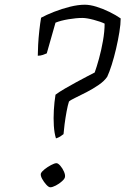

<svg xmlns="http://www.w3.org/2000/svg" viewBox="-20 -793 531 813"><path d="M217 -207Q210 -229 208 -260.5Q206 -292 208 -326.5Q210 -361 215 -392Q231 -404 255 -418Q279 -432 304 -445.5Q329 -459 350 -470Q371 -481 381 -486Q389 -508 399 -544Q409 -580 416 -620Q423 -660 423 -693Q407 -701 377 -709Q347 -717 329 -717Q303 -717 270 -711.5Q237 -706 215 -697L178 -567Q172 -564 161.5 -560.5Q151 -557 140 -557Q140 -574 141.5 -603Q143 -632 146.5 -663.5Q150 -695 154 -718Q176 -730 209 -743Q242 -756 276.5 -764.5Q311 -773 339 -773Q361 -773 388.5 -764.5Q416 -756 443.5 -742.5Q471 -729 491 -715Q491 -691 485.5 -657Q480 -623 471.5 -586.5Q463 -550 453 -518.5Q443 -487 434 -468Q422 -450 398 -433.5Q374 -417 347 -403Q320 -389 299 -379Q278 -369 272 -363Q267 -348 262 -321Q257 -294 253.5 -267Q250 -240 249 -225Q243 -220 235 -215Q227 -210 217 -207ZM193 0Q186 0 176 -11Q166 -22 158.5 -35.5Q151 -49 153 -58Q156 -66 168.5 -76Q181 -86 196 -94Q211 -102 219 -102Q226 -102 235.5 -91Q245 -80 251 -66Q257 -52 255 -43Q254 -36 242.5 -25.5Q231 -15 216.5 -7.5Q202 0 193 0Z"/></svg>

Font: Texturina 72pt 72pt ExtraLight
Style: Italic
Weight: 200
Italic angle: -11°
Designer: Guillermo Torres Carreño
Foundry: Omnibus-Type
Version: Version 1.002; ttfautohint (v1.8.3)